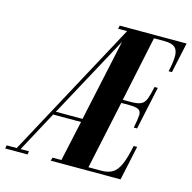

<svg xmlns="http://www.w3.org/2000/svg" viewBox="-158 -802 904 905"><g transform="rotate(15 294.0 -349.5)"><path d="M-55 0 -52 -16H-3L357 -683H313L317 -699H643L611 -551H595Q606 -601 605.5 -629.5Q605 -658 589.5 -670.5Q574 -683 541 -683H488L421 -365H461Q494 -365 510 -373Q526 -381 534 -402Q542 -423 550 -462H566L521 -252H505Q513 -292 514.5 -312.5Q516 -333 503.5 -341Q491 -349 458 -349H418L347 -16H410Q443 -16 464.5 -29Q486 -42 500.5 -75.5Q515 -109 527 -168H544L508 0H167L172 -16H215L258 -213H122L16 -16H57L54 0ZM347 -628 131 -229H261Z"/></g></svg>

Font: Emberly Black
Style: Italic
Weight: 900
Italic angle: -12°
Designer: Rajesh Rajput
Foundry: Rajesh Rajput
Version: Version 1.000